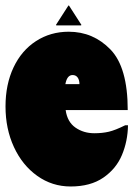

<svg xmlns="http://www.w3.org/2000/svg" viewBox="-40 -661 484 696"><path d="M424 -207Q423 -149 402 -99Q381 -49 334.5 -17Q288 15 216 15Q149 15 95 -23.5Q41 -62 10.5 -128Q-20 -194 -20 -275Q-20 -355 9 -416.5Q38 -478 90.5 -512Q143 -546 209 -546Q298 -546 360.5 -481.5Q423 -417 423 -262H198Q204 -219 233.5 -198.5Q263 -178 302 -178Q331 -178 354.5 -183.5Q378 -189 414 -207ZM197 -356H248Q248 -371 241.5 -380Q235 -389 223 -389Q203 -389 197 -356ZM255 -571 254 -569H164L163 -571L208 -641H210Z"/></svg>

Font: FFF_tuoi-tre Black
Style: Regular
Weight: 900
Designer: bBox Type GmbH
Foundry: bBox Type GmbH
Version: Version 1.001